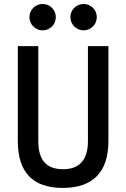

<svg xmlns="http://www.w3.org/2000/svg" viewBox="-20 -922 626 952"><path d="M291 9.8C439.5 9.8 517.6 -67.4 517.6 -222.7V-693.4H416V-222.7C416 -129.9 374.5 -83 293 -83C208 -83 169.9 -129.9 169.9 -222.7V-693.4H68.4V-222.7C68.4 -67.4 142.6 9.8 291 9.8ZM191.4 -771.5C227.5 -771.5 256.8 -800.8 256.8 -836.9C256.8 -873.5 227.5 -902.3 191.4 -902.3C155.3 -902.3 126 -873.5 126 -836.9C126 -800.8 155.3 -771.5 191.4 -771.5ZM394.5 -771.5C430.7 -771.5 460 -800.8 460 -836.9C460 -873.5 430.7 -902.3 394.5 -902.3C358.4 -902.3 329.1 -873.5 329.1 -836.9C329.1 -800.8 358.4 -771.5 394.5 -771.5Z"/></svg>

Font: Cascadia Mono NF
Style: Regular
Weight: 400
Monospace: yes
Designer: Aaron Bell
Foundry: Saja Typeworks
Version: Version 2404.023